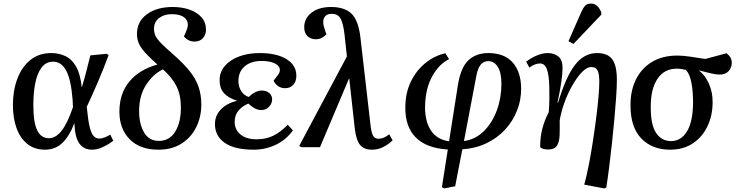

<svg xmlns="http://www.w3.org/2000/svg" viewBox="-20 -821 4135 1071"><path d="M231 14Q172 14 132 -18.5Q92 -51 72 -107Q52 -163 52 -235Q52 -315 76.5 -381Q101 -447 149 -486Q197 -525 266 -525Q309 -525 345 -508Q381 -491 404.5 -449.5Q428 -408 436 -335H437Q451 -382 462 -425Q473 -468 484 -512L574 -521L586 -514Q558 -438 526.5 -364.5Q495 -291 464 -225L468 -189Q476 -114 490.5 -81Q505 -48 535 -48Q547 -48 564 -54.5Q581 -61 595 -70L612 -36Q588 -17 555.5 -1.5Q523 14 493 14Q448 14 423 -20Q398 -54 395 -132H394Q368 -63 328.5 -24.5Q289 14 231 14ZM253 -50Q290 -50 322.5 -90Q355 -130 387 -223L385 -265Q376 -378 349 -427.5Q322 -477 276 -477Q237 -477 212.5 -445Q188 -413 177 -358.5Q166 -304 166 -236Q166 -138 187.5 -94Q209 -50 253 -50Z M864 14Q760 14 703 -44.5Q646 -103 646 -198Q646 -299 701.5 -366Q757 -433 858 -461Q814 -500 789 -528Q764 -556 754 -580Q744 -604 744 -631Q744 -701 799.5 -741.5Q855 -782 943 -782Q996 -782 1038 -767Q1080 -752 1104.5 -724Q1129 -696 1129 -655Q1129 -628 1112 -608.5Q1095 -589 1064 -589Q1047 -589 1031.5 -597Q1016 -605 1006 -618Q1028 -663 1028 -683Q1028 -709 1005.5 -725.5Q983 -742 937 -742Q896 -742 867.5 -720.5Q839 -699 839 -660Q839 -639 847.5 -621Q856 -603 879 -579.5Q902 -556 948 -516Q1005 -466 1039 -423Q1073 -380 1088 -335.5Q1103 -291 1103 -238Q1103 -169 1074.5 -111.5Q1046 -54 992.5 -20Q939 14 864 14ZM867 -35Q925 -35 957 -86Q989 -137 989 -221Q989 -292 964 -341Q939 -390 889 -434Q835 -409 795.5 -348.5Q756 -288 756 -201Q756 -130 783.5 -82.5Q811 -35 867 -35Z M1395 14Q1289 14 1234 -24Q1179 -62 1179 -129Q1179 -175 1211 -209.5Q1243 -244 1300 -258V-260Q1251 -276 1228 -303Q1205 -330 1205 -373Q1205 -419 1234 -453Q1263 -487 1313.5 -506Q1364 -525 1429 -525Q1524 -525 1579 -490.5Q1634 -456 1633 -397Q1633 -367 1616 -348Q1599 -329 1570 -329Q1548 -329 1531 -341Q1514 -353 1506 -371Q1525 -395 1533 -406.5Q1541 -418 1541 -431Q1541 -453 1513.5 -467Q1486 -481 1439 -481Q1380 -481 1345 -451Q1310 -421 1310 -370Q1310 -336 1326 -312Q1342 -288 1368 -280Q1382 -295 1401.5 -305.5Q1421 -316 1440 -316Q1465 -316 1481.5 -302.5Q1498 -289 1498 -266Q1497 -241 1479.5 -224Q1462 -207 1437 -207Q1419 -207 1400.5 -217Q1382 -227 1366 -243Q1335 -232 1312 -206Q1289 -180 1289 -141Q1289 -98 1321.5 -71Q1354 -44 1411 -44Q1464 -44 1504.5 -64Q1545 -84 1585 -125L1614 -94Q1577 -42 1519.5 -14Q1462 14 1395 14Z M2055 14Q2011 14 1989 -12Q1967 -38 1959 -104L1928 -384L1925 -379L1765 0H1661L1649 -7L1915 -506L1902 -627Q1894 -695 1878.5 -719.5Q1863 -744 1830 -744Q1807 -744 1795 -731.5Q1783 -719 1783 -700Q1783 -686 1786 -675Q1789 -664 1795 -645L1801 -631Q1793 -620 1777 -611Q1761 -602 1741 -602Q1713 -602 1695 -619.5Q1677 -637 1677 -669Q1677 -719 1718 -750.5Q1759 -782 1827 -782Q1902 -782 1941 -744.5Q1980 -707 1991 -608L2046 -130Q2051 -83 2060.5 -65Q2070 -47 2091 -47Q2106 -47 2120.5 -53Q2135 -59 2151 -72L2170 -38Q2146 -15 2117 -0.5Q2088 14 2055 14Z M2458 230 2445 223 2478 13Q2360 6 2300 -53.5Q2240 -113 2241 -221Q2241 -302 2271.5 -365Q2302 -428 2352.5 -469Q2403 -510 2464 -524L2485 -491Q2429 -464 2390.5 -394.5Q2352 -325 2351 -222Q2351 -142 2384.5 -92Q2418 -42 2485 -33L2534 -345Q2550 -445 2593 -485Q2636 -525 2704 -525Q2794 -525 2840.5 -471.5Q2887 -418 2887 -325Q2887 -261 2863.5 -202.5Q2840 -144 2797 -97.5Q2754 -51 2693.5 -22Q2633 7 2559 12L2519 218ZM2568 -34Q2632 -43 2679 -89.5Q2726 -136 2751.5 -205.5Q2777 -275 2777 -354Q2777 -415 2757 -447.5Q2737 -480 2703 -480Q2679 -480 2662.5 -461.5Q2646 -443 2638 -402Z M3351 230 3239 209Q3251 166 3263 106Q3275 46 3285.5 -21.5Q3296 -89 3304.5 -154.5Q3313 -220 3318 -275Q3323 -330 3323 -365Q3323 -408 3313.5 -427.5Q3304 -447 3278 -447Q3253 -447 3225.5 -418Q3198 -389 3172 -343.5Q3146 -298 3127.5 -246Q3109 -194 3102 -148Q3103 -102 3101.5 -65.5Q3100 -29 3086.5 -8Q3073 13 3037 13Q3023 13 3009.5 9Q2996 5 2993 -1Q2993 -57 3005.5 -104.5Q3018 -152 3041 -195Q3044 -234 3044.5 -271Q3045 -308 3044 -339Q3042 -406 3030 -436.5Q3018 -467 2992 -467Q2964 -467 2933 -444L2915 -477Q2942 -498 2974.5 -511.5Q3007 -525 3035 -525Q3071 -525 3094.5 -506Q3118 -487 3118 -442Q3118 -412 3111 -363.5Q3104 -315 3090 -249L3093 -248Q3135 -389 3186 -457Q3237 -525 3311 -525Q3370 -525 3395.5 -490Q3421 -455 3421 -375Q3421 -336 3417 -279.5Q3413 -223 3407 -156.5Q3401 -90 3393.5 -21Q3386 48 3378 111.5Q3370 175 3362 225ZM3179 -576 3151 -591 3223 -755Q3234 -779 3245 -790Q3256 -801 3276 -801Q3297 -801 3310.5 -788.5Q3324 -776 3334 -752V-739Z M3718 14Q3617 14 3556.5 -49.5Q3496 -113 3497 -237Q3497 -317 3528 -379Q3559 -441 3617.5 -476Q3676 -511 3758 -511Q3789 -511 3830.5 -505Q3872 -499 3914 -492L4033 -524Q4049 -511 4055.5 -498.5Q4062 -486 4062 -472Q4062 -444 4044.5 -424.5Q4027 -405 3994 -405Q3972 -405 3944.5 -412Q3917 -419 3880 -428V-426Q3912 -404 3934 -355Q3956 -306 3955 -250Q3955 -177 3926.5 -117Q3898 -57 3845 -21.5Q3792 14 3718 14ZM3723 -34Q3779 -34 3812 -88Q3845 -142 3846 -248Q3846 -314 3836.5 -361.5Q3827 -409 3806 -431Q3779 -438 3755 -438Q3686 -438 3648 -382Q3610 -326 3610 -228Q3609 -126 3639.5 -80Q3670 -34 3723 -34Z"/></svg>

Font: Literata 36pt Medium
Style: Italic
Weight: 500
Italic angle: -2°
Designer: Latin by Veronika Burian and Jose Scaglione. Greek by Irene Vlachou. Cyrillic by Vera Evstafieva
Foundry: TypeTogether
Version: Version 3.002